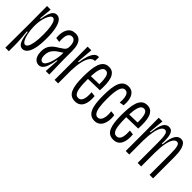

<svg xmlns="http://www.w3.org/2000/svg" viewBox="71 -1283 2163 2163"><g transform="rotate(45 1152.5 -201.0)"><path d="M45 136 47 -268 45 -528H103L88 -375H98Q106 -431 118.5 -466.5Q131 -502 150 -520Q169 -538 194 -538Q228 -538 251.5 -508.5Q275 -479 288 -419Q301 -359 301 -267Q301 -173 287.5 -111.5Q274 -50 249 -19.5Q224 11 191 11Q164 11 146 -8Q128 -27 116.5 -66Q105 -105 98 -167H87Q93 -112 96 -73Q99 -34 100 -8Q101 18 101 35V136ZM179 -44Q197 -44 211.5 -67Q226 -90 235 -140.5Q244 -191 244 -272Q244 -342 236.5 -389Q229 -436 215.5 -460Q202 -484 183 -484Q167 -484 153 -466Q139 -448 127.5 -418Q116 -388 109.5 -351.5Q103 -315 103 -278V-258Q103 -236 106 -208Q109 -180 115.5 -151Q122 -122 131 -98Q140 -74 152 -59Q164 -44 179 -44Z M449 10Q424 10 403 -4.5Q382 -19 370 -48Q358 -77 358 -119Q358 -154 366.5 -179.5Q375 -205 390.5 -224.5Q406 -244 427 -260.5Q448 -277 475 -292Q504 -311 520 -323Q536 -335 542.5 -349Q549 -363 549 -386Q549 -435 533.5 -460Q518 -485 489 -485Q465 -485 449.5 -467.5Q434 -450 429 -418Q424 -386 428 -339L373 -347Q369 -393 375 -428.5Q381 -464 396.5 -488.5Q412 -513 436 -525.5Q460 -538 493 -538Q531 -538 555.5 -518.5Q580 -499 592 -461.5Q604 -424 604 -368V-241Q605 -204 605.5 -163Q606 -122 607.5 -80.5Q609 -39 609 0H553Q556 -43 558.5 -87.5Q561 -132 564 -175H556Q546 -111 531 -69.5Q516 -28 495.5 -9Q475 10 449 10ZM458 -42Q476 -42 491 -61Q506 -80 518 -111Q530 -142 537.5 -179Q545 -216 548 -252V-304L580 -324Q573 -308 558.5 -295.5Q544 -283 525 -271.5Q506 -260 487 -246.5Q468 -233 452 -215.5Q436 -198 425.5 -173.5Q415 -149 415 -115Q415 -76 428 -59Q441 -42 458 -42Z M694 0V-273L692 -528H751L734 -334H746Q755 -401 771 -445.5Q787 -490 808.5 -512.5Q830 -535 856 -535Q859 -535 862 -535Q865 -535 867 -534L865 -471Q863 -472 862 -472Q861 -472 860 -472Q829 -472 805 -441.5Q781 -411 767 -352Q753 -293 750 -207V0Z M1026 10Q988 10 962.5 -6.5Q937 -23 922.5 -56Q908 -89 901.5 -136Q895 -183 895 -245Q895 -305 899.5 -358Q904 -411 917.5 -451.5Q931 -492 957 -515Q983 -538 1025 -538Q1065 -538 1089 -517Q1113 -496 1124.5 -460.5Q1136 -425 1138.5 -378Q1141 -331 1138 -278L934 -273V-318L1105 -322L1083 -287Q1087 -347 1083 -391Q1079 -435 1065.5 -459.5Q1052 -484 1025 -484Q996 -484 980 -454.5Q964 -425 958 -374Q952 -323 952 -258Q952 -144 968 -93.5Q984 -43 1025 -43Q1043 -43 1056 -52.5Q1069 -62 1077 -81Q1085 -100 1087.5 -129Q1090 -158 1087 -196L1142 -190Q1146 -146 1141.5 -109Q1137 -72 1123 -45.5Q1109 -19 1085 -4.5Q1061 10 1026 10Z M1336 10Q1300 10 1274.5 -7Q1249 -24 1233.5 -58Q1218 -92 1211.5 -142.5Q1205 -193 1205 -259Q1205 -329 1211.5 -381Q1218 -433 1233.5 -468Q1249 -503 1274.5 -520.5Q1300 -538 1336 -538Q1380 -538 1406 -513Q1432 -488 1442 -445Q1452 -402 1446 -347L1393 -338Q1397 -380 1392.5 -413Q1388 -446 1374 -465Q1360 -484 1336 -484Q1315 -484 1301 -469.5Q1287 -455 1278.5 -427Q1270 -399 1266 -358Q1262 -317 1262 -264Q1262 -193 1269 -143.5Q1276 -94 1292.5 -68.5Q1309 -43 1335 -43Q1360 -43 1375.5 -63Q1391 -83 1396.5 -118.5Q1402 -154 1395 -201L1450 -195Q1457 -153 1452.5 -116Q1448 -79 1434 -50.5Q1420 -22 1395.5 -6Q1371 10 1336 10Z M1636 10Q1598 10 1572.5 -6.5Q1547 -23 1532.5 -56Q1518 -89 1511.5 -136Q1505 -183 1505 -245Q1505 -305 1509.5 -358Q1514 -411 1527.5 -451.5Q1541 -492 1567 -515Q1593 -538 1635 -538Q1675 -538 1699 -517Q1723 -496 1734.5 -460.5Q1746 -425 1748.5 -378Q1751 -331 1748 -278L1544 -273V-318L1715 -322L1693 -287Q1697 -347 1693 -391Q1689 -435 1675.5 -459.5Q1662 -484 1635 -484Q1606 -484 1590 -454.5Q1574 -425 1568 -374Q1562 -323 1562 -258Q1562 -144 1578 -93.5Q1594 -43 1635 -43Q1653 -43 1666 -52.5Q1679 -62 1687 -81Q1695 -100 1697.5 -129Q1700 -158 1697 -196L1752 -190Q1756 -146 1751.5 -109Q1747 -72 1733 -45.5Q1719 -19 1695 -4.5Q1671 10 1636 10Z M1827 0V-297L1825 -528H1884L1866 -346H1877Q1885 -421 1899.5 -462.5Q1914 -504 1935 -521Q1956 -538 1981 -538Q2017 -538 2033.5 -512Q2050 -486 2054.5 -442.5Q2059 -399 2056 -346H2067Q2073 -419 2088 -460.5Q2103 -502 2124 -520Q2145 -538 2172 -538Q2203 -538 2220.5 -519Q2238 -500 2247.5 -469.5Q2257 -439 2260 -404Q2263 -369 2263 -338V0H2207V-326Q2207 -373 2204 -408.5Q2201 -444 2191.5 -463.5Q2182 -483 2160 -483Q2136 -483 2116.5 -453Q2097 -423 2085.5 -365.5Q2074 -308 2073 -224V0H2017V-319Q2017 -369 2014 -405.5Q2011 -442 2001.5 -462.5Q1992 -483 1971 -483Q1946 -483 1927 -453.5Q1908 -424 1896.5 -366.5Q1885 -309 1883 -224V0Z"/></g></svg>

Font: Bricolage Grotesque 72pt Condensed ExtraLight
Style: Regular
Weight: 250
Width: 3
Designer: Mathieu Triay
Foundry: Atelier Triay
Version: Version 1.001;gftools[0.9.33.dev8+g029e19f]